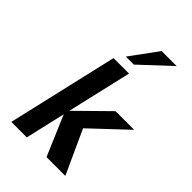

<svg xmlns="http://www.w3.org/2000/svg" viewBox="-276 -1071 1181 1181"><g transform="rotate(45 314.0 -481.0)"><path d="M535.2 -961.9 342.8 -782.2H272.9L404.8 -961.9ZM528.8 0H365.2L253.9 -261.2L193.8 0H59.1L226.1 -722.2H360.8L263.2 -300.8L465.8 -500H627.9L398.9 -284.2Z"/></g></svg>

Font: Perun
Style: Bold Italic
Weight: 700
Italic angle: -12°
Foundry: Copyright (c) Stefan Peev, Context Ltd, 2016
Version: Version 001.000